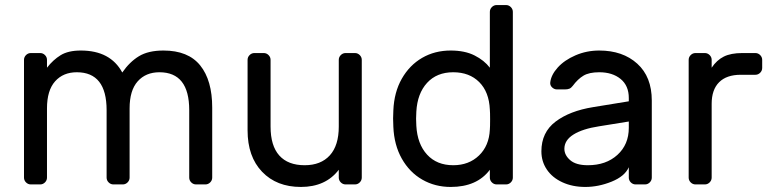

<svg xmlns="http://www.w3.org/2000/svg" viewBox="-20 -730 3049 760"><path d="M300 -530Q417 -530 464 -443Q493 -485 530 -507.5Q567 -530 627 -530Q725 -530 772.5 -471Q820 -412 820 -304V-27Q820 -16 812 -8Q804 0 793 0H756Q745 0 737 -8Q729 -16 729 -27V-294Q729 -444 611 -444Q557 -444 525 -408Q493 -372 493 -301V-27Q493 -16 485 -8Q477 0 466 0H429Q418 0 410 -8Q402 -16 402 -27V-294Q402 -444 284 -444Q230 -444 198 -408Q166 -372 166 -301V-27Q166 -16 158 -8Q150 0 139 0H102Q91 0 83 -8Q75 -16 75 -27V-493Q75 -504 83 -512Q91 -520 102 -520H139Q150 -520 158 -512Q166 -504 166 -493V-462Q190 -493 220 -511.5Q250 -530 300 -530Z M987 -520H1024Q1035 -520 1043 -512Q1051 -504 1051 -493V-229Q1051 -153 1085.5 -114.5Q1120 -76 1186 -76Q1250 -76 1285.5 -115Q1321 -154 1321 -229V-493Q1321 -504 1329 -512Q1337 -520 1348 -520H1385Q1396 -520 1404 -512Q1412 -504 1412 -493V-27Q1412 -16 1404 -8Q1396 0 1385 0H1348Q1337 0 1329 -8Q1321 -16 1321 -27V-58Q1269 10 1171 10Q1075 10 1017.5 -50Q960 -110 960 -214V-493Q960 -504 968 -512Q976 -520 987 -520Z M1919 -683Q1919 -694 1927 -702Q1935 -710 1946 -710H1983Q1994 -710 2002 -702Q2010 -694 2010 -683V-27Q2010 -16 2002 -8Q1994 0 1983 0H1946Q1935 0 1927 -8Q1919 -16 1919 -27V-58Q1868 10 1764 10Q1702 10 1651.5 -19Q1601 -48 1570.5 -102Q1540 -156 1537 -228L1536 -261L1537 -293Q1540 -365 1570.5 -418.5Q1601 -472 1651 -501Q1701 -530 1764 -530Q1820 -530 1858.5 -510.5Q1897 -491 1919 -462ZM1774 -444Q1709 -444 1670.5 -402Q1632 -360 1628 -288L1627 -260L1628 -232Q1632 -160 1670.5 -118Q1709 -76 1774 -76Q1836 -76 1876 -114.5Q1916 -153 1919 -217Q1920 -227 1920 -257Q1920 -286 1919 -296Q1916 -366 1877 -405Q1838 -444 1774 -444Z M2469 -329V-342Q2469 -391 2436.5 -417.5Q2404 -444 2352 -444Q2312 -444 2289.5 -430.5Q2267 -417 2247 -390Q2241 -382 2234 -379Q2227 -376 2215 -376H2185Q2174 -376 2165.5 -384Q2157 -392 2158 -403Q2161 -433 2187.5 -462.5Q2214 -492 2258 -511Q2302 -530 2352 -530Q2445 -530 2502.5 -478Q2560 -426 2560 -332V-27Q2560 -16 2552 -8Q2544 0 2533 0H2496Q2485 0 2477 -8Q2469 -16 2469 -27V-68Q2453 -32 2401 -11Q2349 10 2297 10Q2246 10 2206 -8.5Q2166 -27 2144.5 -59Q2123 -91 2123 -131Q2123 -206 2179 -248.5Q2235 -291 2328 -306ZM2469 -249 2351 -230Q2286 -220 2250 -197.5Q2214 -175 2214 -141Q2214 -116 2237 -96Q2260 -76 2307 -76Q2379 -76 2424 -117Q2469 -158 2469 -224Z M2997 -493V-461Q2997 -450 2989 -442Q2981 -434 2970 -434H2912Q2856 -434 2826.5 -404.5Q2797 -375 2797 -319V-27Q2797 -16 2789 -8Q2781 0 2770 0H2733Q2722 0 2714 -8Q2706 -16 2706 -27V-493Q2706 -504 2714 -512Q2722 -520 2733 -520H2770Q2781 -520 2789 -512Q2797 -504 2797 -493V-462Q2817 -492 2845 -506Q2873 -520 2918 -520H2970Q2981 -520 2989 -512Q2997 -504 2997 -493Z"/></svg>

Font: Rubik
Style: Regular
Weight: 400
Designer: Hubert & Fischer
Foundry: Hubert & Fischer
Version: Version 1.100